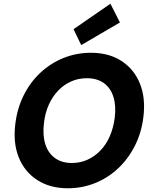

<svg xmlns="http://www.w3.org/2000/svg" viewBox="-20 -994 816 1026"><path d="M342 12Q247 12 179 -32Q111 -76 80 -153.5Q49 -231 62 -333Q72 -415 106.5 -484.5Q141 -554 195.5 -605Q250 -656 319 -684Q388 -712 466 -712Q562 -712 629.5 -668Q697 -624 728 -546.5Q759 -469 746 -367Q736 -285 701 -215.5Q666 -146 612 -95Q558 -44 489 -16Q420 12 342 12ZM364 -123Q409 -123 447.5 -140.5Q486 -158 516.5 -189.5Q547 -221 566.5 -265.5Q586 -310 593 -364Q601 -429 586 -476.5Q571 -524 535 -550Q499 -576 444 -576Q399 -576 360.5 -559Q322 -542 291.5 -510.5Q261 -479 241 -435Q221 -391 215 -337Q207 -272 222 -224Q237 -176 273.5 -149.5Q310 -123 364 -123ZM414 -753 373 -838 570 -974 621 -874Z"/></svg>

Font: DM Sans 11pt Black
Style: Italic
Weight: 900
Italic angle: -10°
Version: Version 4.004;gftools[0.9.30]